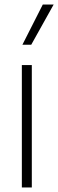

<svg xmlns="http://www.w3.org/2000/svg" viewBox="-20 -828 257 848"><path d="M76.5 0V-540.5H120.5V0ZM79 -630.5 169 -808H217L118 -630.5Z"/></svg>

Font: Encode Sans SemiCondensed SemiCondensed ExtraLight
Style: Regular
Weight: 200
Width: 4
Designer: Multiple Designers
Foundry: Impallari Type
Version: Version 3.000; ttfautohint (v1.8.3) -l 8 -r 50 -G 200 -x 14 